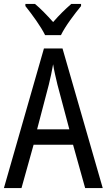

<svg xmlns="http://www.w3.org/2000/svg" viewBox="-20 -963 547 983"><path d="M211 -783H292C314 -829 362 -892 395 -932V-943H345C310 -912 286 -889 252 -850C221 -885 187 -920 159 -943H110V-932C145 -888 189 -828 211 -783ZM416 0H506L300 -715H205L0 0H90L152 -222H354ZM274 -530 335 -301H170L230 -530C238 -562 246 -600 252 -634C256 -605 267 -560 274 -530Z"/></svg>

Font: Noto Sans Condensed
Style: Regular
Weight: 400
Width: 3
Designer: Monotype Design Team
Foundry: Monotype Imaging Inc.
Version: Version 2.013